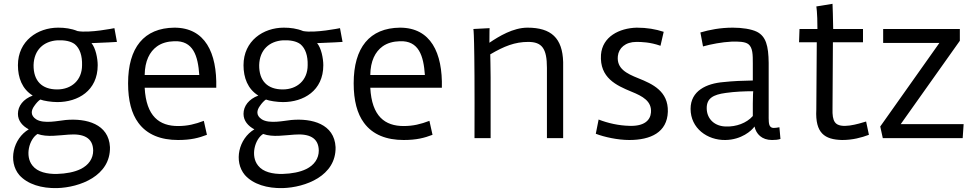

<svg xmlns="http://www.w3.org/2000/svg" viewBox="-20 -715 5043 994"><path d="M128.9 -45.4C47.9 2.4 20.5 120.6 79.6 190.9C122.6 239.3 195.8 260.7 275.9 258.8C392.1 255.4 552.7 196.3 549.3 46.4C543 -73.2 427.7 -103.5 319.8 -93.8C283.2 -90.3 207 -72.3 167.5 -97.2C135.7 -117.7 141.6 -144.5 157.2 -166C167.5 -181.2 179.7 -194.3 189 -199.7C205.6 -192.9 246.6 -186.5 276.9 -186.5C383.3 -186.5 485.8 -245.1 485.8 -377.4C485.8 -412.6 475.1 -466.8 453.6 -491.7C518.1 -493.7 585.4 -498 585.4 -498L572.3 -569.3C572.3 -569.3 441.9 -542.5 381.3 -554.2C349.1 -567.4 315.4 -571.8 281.2 -571.8C175.3 -571.8 72.8 -503.9 72.8 -377.4C72.8 -313 94.2 -254.4 149.4 -220.2C100.1 -202.1 72.8 -166 72.8 -125.5C72.8 -89.4 96.7 -62.5 128.9 -45.4ZM275.9 -252C196.8 -252 152.8 -296.4 153.8 -378.4C156.2 -456.5 205.6 -501.5 276.9 -506.3C314.5 -507.8 345.7 -502.4 367.2 -486.3C393.6 -464.4 406.2 -425.8 404.8 -377.4C404.8 -299.8 350.1 -252 275.9 -252ZM174.3 -21.5C224.1 -3.4 286.1 -15.1 335.9 -18.1C410.6 -23.9 461.4 -3.4 462.4 64.5C462.4 105 439.5 140.1 396.5 160.6C365.2 175.8 323.2 184.1 274.9 185.5C224.1 186.5 174.3 175.8 148.4 142.6C107.4 92.8 131.3 5.4 174.3 -21.5Z M696.3 -79.1C741.7 -17.1 814 9.8 901.9 9.8C968.3 9.8 1009.3 -1 1051.3 -17.1L1035.2 -89.4C990.2 -72.3 950.7 -62.5 901.9 -62.5C805.7 -62.5 736.8 -111.8 729 -260.7H1099.6C1104 -441.9 1042 -571.8 882.8 -571.8C725.6 -570.3 643.1 -468.8 643.1 -283.7C643.1 -194.3 661.1 -126.5 696.3 -79.1ZM729 -326.7C730 -399.9 754.9 -447.3 792.5 -474.6C817.4 -492.7 848.6 -500.5 880.9 -501.5C981 -506.3 1004.9 -424.8 1011.7 -326.7Z M1296.9 -45.4C1215.8 2.4 1188.5 120.6 1247.6 190.9C1290.5 239.3 1363.8 260.7 1443.8 258.8C1560.1 255.4 1720.7 196.3 1717.3 46.4C1710.9 -73.2 1595.7 -103.5 1487.8 -93.8C1451.2 -90.3 1375 -72.3 1335.4 -97.2C1303.7 -117.7 1309.6 -144.5 1325.2 -166C1335.4 -181.2 1347.7 -194.3 1356.9 -199.7C1373.5 -192.9 1414.6 -186.5 1444.8 -186.5C1551.3 -186.5 1653.8 -245.1 1653.8 -377.4C1653.8 -412.6 1643.1 -466.8 1621.6 -491.7C1686 -493.7 1753.4 -498 1753.4 -498L1740.2 -569.3C1740.2 -569.3 1609.9 -542.5 1549.3 -554.2C1517.1 -567.4 1483.4 -571.8 1449.2 -571.8C1343.3 -571.8 1240.7 -503.9 1240.7 -377.4C1240.7 -313 1262.2 -254.4 1317.4 -220.2C1268.1 -202.1 1240.7 -166 1240.7 -125.5C1240.7 -89.4 1264.6 -62.5 1296.9 -45.4ZM1443.8 -252C1364.7 -252 1320.8 -296.4 1321.8 -378.4C1324.2 -456.5 1373.5 -501.5 1444.8 -506.3C1482.4 -507.8 1513.7 -502.4 1535.2 -486.3C1561.5 -464.4 1574.2 -425.8 1572.8 -377.4C1572.8 -299.8 1518.1 -252 1443.8 -252ZM1342.3 -21.5C1392.1 -3.4 1454.1 -15.1 1503.9 -18.1C1578.6 -23.9 1629.4 -3.4 1630.4 64.5C1630.4 105 1607.4 140.1 1564.5 160.6C1533.2 175.8 1491.2 184.1 1442.9 185.5C1392.1 186.5 1342.3 175.8 1316.4 142.6C1275.4 92.8 1299.3 5.4 1342.3 -21.5Z M1864.3 -79.1C1909.7 -17.1 1981.9 9.8 2069.8 9.8C2136.2 9.8 2177.2 -1 2219.2 -17.1L2203.1 -89.4C2158.2 -72.3 2118.7 -62.5 2069.8 -62.5C1973.6 -62.5 1904.8 -111.8 1897 -260.7H2267.6C2272 -441.9 2210 -571.8 2050.8 -571.8C1893.6 -570.3 1811 -468.8 1811 -283.7C1811 -194.3 1829.1 -126.5 1864.3 -79.1ZM1897 -326.7C1897.9 -399.9 1922.9 -447.3 1960.4 -474.6C1985.4 -492.7 2016.6 -500.5 2048.8 -501.5C2148.9 -506.3 2172.9 -424.8 2179.7 -326.7Z M2436.5 0H2520V-314C2520 -355 2518.1 -433.6 2518.1 -433.6C2589.4 -475.6 2645.5 -498 2714.4 -498C2785.6 -498 2811.5 -464.4 2811.5 -363.8V0H2895.5V-393.6C2892.1 -517.6 2834 -571.8 2710.9 -571.8C2636.7 -571.8 2563.5 -527.3 2513.7 -493.7C2513.7 -551.3 2514.6 -569.3 2514.6 -569.3L2430.7 -564.9C2430.7 -564.9 2438.5 -554.2 2436.5 0Z M3064.5 -22.5C3108.4 -5.4 3178.7 9.8 3237.8 9.8C3348.1 9.8 3434.1 -29.3 3437.5 -136.7C3440.4 -242.7 3358.4 -280.3 3285.2 -309.6C3222.7 -334.5 3171.9 -360.4 3178.7 -424.8C3183.1 -465.8 3217.3 -498 3274.4 -498C3300.3 -498 3345.7 -497.1 3399.4 -478L3416 -550.3C3374 -564 3330.1 -571.8 3275.9 -571.8C3186 -569.3 3098.6 -525.4 3091.3 -431.6C3083.5 -311.5 3171.9 -272.5 3248.5 -240.7C3307.6 -216.8 3355 -190.9 3350.1 -132.3C3346.7 -91.8 3314.5 -61 3239.7 -63.5C3184.1 -64.5 3126.5 -77.6 3079.1 -96.2L3064.5 -22.5Z M3555.2 -151.4C3555.2 -50.8 3642.1 11.2 3734.9 9.8C3818.4 8.8 3871.6 -38.6 3886.2 -60.1C3894.5 -21.5 3923.8 9.8 3976.6 9.8C3993.7 9.8 4006.8 8.8 4020.5 4.4L4015.1 -56.2C3990.2 -51.8 3976.6 -49.8 3967.8 -60.1C3958.5 -70.3 3959.5 -93.8 3959.5 -126.5V-389.2C3958.5 -478 3945.3 -526.4 3898.9 -550.3C3869.1 -564.9 3821.3 -571.8 3773.9 -571.8C3708 -571.8 3652.3 -560.5 3606 -546.9L3619.6 -474.6C3660.6 -486.3 3717.8 -497.1 3767.6 -499.5C3803.7 -500.5 3837.4 -499.5 3854.5 -486.3C3877.4 -467.8 3877.4 -431.6 3877.4 -386.2V-298.3C3822.8 -297.4 3775.4 -295.4 3724.6 -290C3637.7 -282.7 3555.2 -245.1 3555.2 -151.4ZM3638.7 -155.3C3638.7 -205.6 3671.4 -225.1 3737.3 -233.9C3785.6 -240.7 3834 -242.7 3879.4 -242.7C3879.4 -242.7 3877.4 -219.2 3877.4 -178.7V-114.3C3844.2 -76.7 3790 -58.6 3740.2 -60.1C3681.2 -60.1 3638.7 -98.1 3638.7 -155.3Z M4206.1 -147C4199.7 -25.9 4249 7.8 4339.8 9.8C4393.6 9.8 4439.9 -2.4 4478.5 -17.1L4463.9 -85.9C4426.3 -74.7 4329.1 -43 4302.2 -82.5C4292 -97.2 4289.1 -119.6 4290 -152.3L4292 -496.1H4447.8V-564.9H4293.5C4293.5 -606 4290 -695.3 4290 -695.3L4206.1 -681.6C4206.1 -681.6 4211.9 -654.3 4211.9 -564.9H4119.1L4116.7 -496.1H4208.5Z M4550.3 0H4963.9L4968.8 -72.3H4643.1L4949.2 -503.9V-564.9H4552.2V-492.7H4843.3L4537.1 -60.1Z"/></svg>

Font: Duru Sans
Style: Regular
Weight: 400
Designer: Onur Yazıcıgil
Foundry: Onur Yazıcıgil
Version: Version 1.002